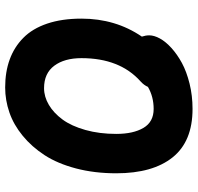

<svg xmlns="http://www.w3.org/2000/svg" viewBox="-31 -755 762 740"><g transform="rotate(90 350.0 -385.0)"><path d="M316.9 -23.9Q257.3 -23.9 209.5 -41.3Q161.6 -58.6 126 -93.8Q90.3 -128.9 71 -185.8Q51.8 -242.7 51.8 -317.9Q51.8 -449.2 121.1 -550.8Q116.2 -565.4 116.2 -579.1Q116.2 -598.1 128.4 -620.4Q140.6 -642.6 165 -664.8Q189.5 -687 222.7 -705.1Q255.9 -723.1 302.2 -734.6Q348.6 -746.1 399.9 -746.1Q524.9 -746.1 586.4 -669.4Q647.9 -592.8 647.9 -452.1Q647.9 -368.2 629.2 -296.9Q610.4 -225.6 578.1 -176Q545.9 -126.5 503.4 -91.6Q460.9 -56.6 413.6 -40.3Q366.2 -23.9 316.9 -23.9ZM204.1 -317.9Q204.1 -252.4 233.4 -213.1Q262.7 -173.8 319.8 -173.8Q353 -173.8 384.3 -192.4Q415.5 -210.9 440.7 -245.1Q465.8 -279.3 481 -333.3Q496.1 -387.2 496.1 -452.1Q496.1 -517.6 472.9 -556.9Q449.7 -596.2 399.9 -596.2Q353 -596.2 314.9 -574.2Q308.1 -558.6 293.9 -545.9Q204.1 -465.8 204.1 -317.9Z"/></g></svg>

Font: Shantell Sans Bouncy
Style: Bold
Weight: 700
Designer: Stephen Nixon, Anya Danilova, Shantell Martin
Foundry: Arrow Type
Version: Version 1.006;[9816181b4]